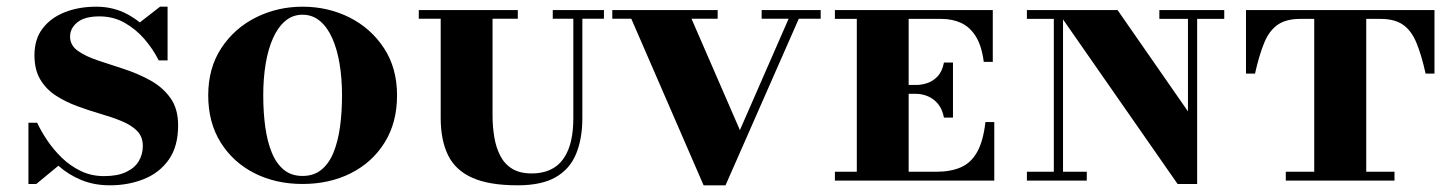

<svg xmlns="http://www.w3.org/2000/svg" viewBox="-20 -540 4338 574"><path d="M308.5 14Q261.5 14 223.2 -1.8Q185 -17.5 154.8 -44.2Q124.5 -71 102.2 -104.5Q80 -138 65 -173H91Q103 -147.5 121.5 -120Q140 -92.5 165 -68.2Q190 -44 221.5 -28.8Q253 -13.5 291 -13.5Q331.5 -13.5 357.2 -25.8Q383 -38 395 -58.5Q407 -79 407 -103.5Q407 -131.5 389.5 -149Q372 -166.5 343 -178.2Q314 -190 279.5 -200Q245 -210 210.5 -222.8Q176 -235.5 147 -254.2Q118 -273 100.5 -302.2Q83 -331.5 83 -375Q83 -423 107.5 -455Q132 -487 173.8 -503.5Q215.5 -520 268 -520Q319.5 -520 361.8 -497Q404 -474 434.2 -437.2Q464.5 -400.5 481 -359.5H454.5Q437.5 -393.5 411.5 -423.5Q385.5 -453.5 352 -472.2Q318.5 -491 277.5 -491Q233 -491 211.2 -473.2Q189.5 -455.5 189.5 -430.5Q189.5 -404.5 212.8 -388Q236 -371.5 273 -359.2Q310 -347 351.2 -333.5Q392.5 -320 429.2 -299.8Q466 -279.5 489.2 -247.5Q512.5 -215.5 512.5 -165Q512.5 -102.5 484.8 -63Q457 -23.5 410.5 -4.8Q364 14 308.5 14ZM65 10V-173Q83.5 -147 99 -126.2Q114.5 -105.5 129.8 -87.2Q145 -69 162.5 -51L88.5 10ZM481 -359.5Q466.5 -385 452 -401.8Q437.5 -418.5 421.5 -432.8Q405.5 -447 386.5 -464L458.5 -520H481Z M884.5 10Q804.5 10 740.8 -22.2Q677 -54.5 639.8 -114Q602.5 -173.5 602.5 -255Q602.5 -336.5 641.5 -396Q680.5 -455.5 745 -487.8Q809.5 -520 884.5 -520Q960.5 -520 1024.8 -487.8Q1089 -455.5 1128 -396Q1167 -336.5 1167 -255Q1167 -173.5 1130 -114Q1093 -54.5 1029 -22.2Q965 10 884.5 10ZM884.5 -14Q918 -14 940.8 -32.5Q963.5 -51 977 -84Q990.5 -117 996.5 -160.8Q1002.5 -204.5 1002.5 -255Q1002.5 -305.5 995.2 -349.2Q988 -393 973.2 -426Q958.5 -459 936.2 -477.5Q914 -496 884.5 -496Q855 -496 833 -477.5Q811 -459 796.2 -426Q781.5 -393 774.2 -349.2Q767 -305.5 767 -255Q767 -204.5 773 -160.8Q779 -117 792.5 -84Q806 -51 828.5 -32.5Q851 -14 884.5 -14Z M1527.5 14Q1442.5 14 1392 -8.5Q1341.5 -31 1319.5 -76Q1297.5 -121 1297.5 -187.5V-510H1452.5V-195.5Q1452.5 -161 1457.8 -129.8Q1463 -98.5 1475.8 -74Q1488.5 -49.5 1511.2 -35.5Q1534 -21.5 1569.5 -21.5Q1609.5 -21.5 1637.2 -39.2Q1665 -57 1679.5 -94Q1694 -131 1694 -187.5V-510H1721V-187.5Q1721 -125 1702.2 -79.8Q1683.5 -34.5 1641.2 -10.2Q1599 14 1527.5 14ZM1232 -484V-510H1528V-484ZM1632.5 -484V-510H1785.5V-484Z M2083.5 14 1856 -510H2036L2192 -151L2349 -510H2379.5L2149 14ZM1810.5 -484V-510H2125.5V-484ZM2257 -484V-510H2433.5V-484Z M2802 -188.5Q2797 -214.5 2783.8 -230Q2770.5 -245.5 2753.2 -252.5Q2736 -259.5 2718.5 -259.5H2663.5V-286H2718.5Q2736 -286 2753.2 -292Q2770.5 -298 2783.8 -312.5Q2797 -327 2802 -353H2829V-188.5ZM2926 -175H2952.5V0H2476V-26.5H2541.5V-483.5H2476V-510H2948V-355H2921Q2915 -402.5 2897.5 -430.8Q2880 -459 2853.8 -471.2Q2827.5 -483.5 2794 -483.5H2696.5V-26.5H2778.5Q2822 -26.5 2852.5 -39.8Q2883 -53 2901.2 -85.5Q2919.5 -118 2926 -175Z M3500.5 10 3138.5 -510H3321L3531.5 -207V-510H3559V10ZM3050 0V-26.5H3229V0ZM3130.5 0V-483.5H3050V-510H3158V0ZM3446 -483.5V-510H3640V-483.5Z M3705 -320V-510H4268.5V-320H4242Q4229.5 -376 4214.5 -412.2Q4199.5 -448.5 4174.5 -466Q4149.5 -483.5 4107 -483.5H3867Q3825 -483.5 3799.8 -466Q3774.5 -448.5 3759.5 -412.2Q3744.5 -376 3732 -320ZM3824 0V-26.5H4149V0ZM3909 0V-502.5H4064.5V0Z"/></svg>

Font: Bodoni Moda SC 9pt
Style: Bold
Weight: 700
Designer: Owen Earl
Foundry: indestructible type
Version: Version 2.005